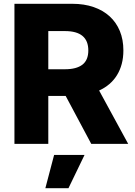

<svg xmlns="http://www.w3.org/2000/svg" viewBox="-20 -747 702 997"><path d="M355.5 -727.3Q416.9 -727.3 465.9 -710.4Q514.9 -693.5 549.4 -662.1Q583.8 -630.7 602.3 -585.9Q620.7 -541.2 620.7 -485.1Q620.7 -447.4 612.2 -415.3Q603.7 -383.2 587.5 -356.9Q571.4 -330.6 547.9 -310.5Q524.5 -290.5 494.7 -277L645.6 0H453.8L321 -248.9H230.8V0H55V-727.3ZM230.8 -585.6V-387.4H317.5Q376.8 -387.4 407.7 -411Q438.6 -434.7 438.6 -485.1Q438.6 -585.6 317.5 -585.6ZM261 57.5H419L335.6 230.1H215.6Z"/></svg>

Font: Inter P Extra Bold
Style: Regular
Weight: 800
Designer: Rasmus Andersson
Foundry: rsms
Version: Version 3.018;git-588b23468